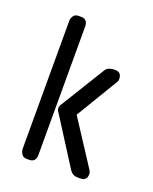

<svg xmlns="http://www.w3.org/2000/svg" viewBox="-88 -458 406 511"><g transform="rotate(20 115.0 -202.5)"><path d="M192 0Q178 0 170 -12L86 -144Q76 -156 86 -169L161 -291Q165 -298 172 -300.5Q179 -303 183 -303H189Q203 -303 206 -291.5Q209 -280 204 -274L133 -156L215 -30Q221 -21 217.5 -10.5Q214 0 200 0ZM48 0Q38 0 33.5 -7.5Q29 -15 29 -21V-384Q29 -391 33.5 -398Q38 -405 48 -405H55Q74 -405 74 -384V-21Q74 0 55 0Z"/></g></svg>

Font: Chathura ExtraBold
Style: Regular
Weight: 800
Designer: Appaji Ambarisha Darbha
Foundry: Aditya Fonts
Version: Version 1.002 2016